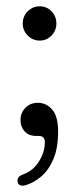

<svg xmlns="http://www.w3.org/2000/svg" viewBox="-20 -429 242 608"><path d="M105.5 -300.5Q83.5 -300.5 67.8 -316.5Q52 -332.5 52 -354.5Q52 -377.5 67.8 -393.2Q83.5 -409 105.5 -409Q128 -409 143.2 -393.2Q158.5 -377.5 158.5 -354.5Q158.5 -332.5 143.2 -316.5Q128 -300.5 105.5 -300.5ZM94.5 1.5Q71.5 1.5 58.2 -12.8Q45 -27 45 -48.5Q45 -72 60.5 -87.8Q76 -103.5 100 -103.5Q126.5 -103.5 145.2 -82.2Q164 -61 164 -12.5Q164 41 148.5 76.2Q133 111.5 109.2 131Q85.5 150.5 61 157.5Q39.5 163 36 147.5Q32 130.5 54 123Q84.5 112 103.2 82.5Q122 53 122 21Q122 1.5 103 1.5Z"/></svg>

Font: Fraunces 72pt SuperSoft Light
Style: Regular
Weight: 300
Version: Version 1.000;[0bf87f6ff]